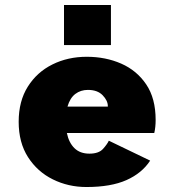

<svg xmlns="http://www.w3.org/2000/svg" viewBox="-20 -740 690 771"><path d="M327 11Q254 11 192 -19.8Q130 -50.5 92.5 -109Q55 -167.5 55 -251Q55 -334 91.8 -392.2Q128.5 -450.5 190.5 -481.2Q252.5 -512 328.5 -512Q404 -512 466.8 -484.5Q529.5 -457 567.2 -401Q605 -345 605 -258.5Q605 -229 599.5 -206H248.5Q256.5 -167 279 -145Q301.5 -123 339 -123Q376.5 -123 393.8 -142.2Q411 -161.5 417 -175L583 -95Q550 -44.5 487.8 -16.8Q425.5 11 327 11ZM333 -379Q304 -379 282.5 -362.8Q261 -346.5 251 -312H413V-314Q413 -336 392.2 -357.5Q371.5 -379 333 -379ZM237 -720H425.5V-559H237Z"/></svg>

Font: Trispace ExtraBold
Style: Regular
Weight: 800
Designer: Tyler Finck
Foundry: Etcetera Type Company
Version: Version 1.210; ttfautohint (v1.8.3)